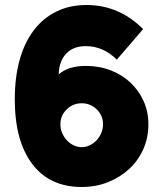

<svg xmlns="http://www.w3.org/2000/svg" viewBox="-20 -736 648 766"><path d="M572 -240Q572 -187 552 -141.5Q532 -96 496 -62.5Q460 -29 411.5 -9.5Q363 10 306 10Q178 10 108.5 -82Q39 -174 39 -340Q39 -428 58.5 -497.5Q78 -567 115 -615.5Q152 -664 205 -690Q258 -716 325 -716Q455 -716 551 -620L446 -498Q392 -552 322 -552Q273 -552 244.5 -522.5Q216 -493 214 -439Q252 -473 322 -473Q376 -473 421.5 -455.5Q467 -438 500.5 -406.5Q534 -375 553 -332.5Q572 -290 572 -240ZM306 -149Q323 -149 338.5 -156.5Q354 -164 365.5 -176.5Q377 -189 384 -205.5Q391 -222 391 -240Q391 -275 366 -299.5Q341 -324 306 -324Q271 -324 246 -299.5Q221 -275 221 -240Q221 -222 228 -205.5Q235 -189 246.5 -176.5Q258 -164 273.5 -156.5Q289 -149 306 -149Z"/></svg>

Font: Raleway
Style: Heavy
Weight: 900
Designer: Matt McInerney, Pablo Impallari, Rodrigo Fuenzalida
Foundry: Matt McInerney, Pablo Impallari, Rodrigo Fuenzalida
Version: Version 2.001; ttfautohint (v0.8) -G 200 -r 50